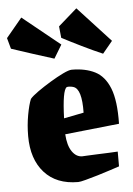

<svg xmlns="http://www.w3.org/2000/svg" viewBox="-83 -776 575 828"><g transform="rotate(-5 204.0 -361.5)"><path d="M403 -40Q390 -36 363.5 -27Q337 -18 308 -9.5Q279 -1 255 5.5Q231 12 222 12Q128 12 76 -46Q24 -104 24 -204Q24 -251 32 -295Q40 -339 50 -363Q60 -375 85.5 -393Q111 -411 141.5 -429.5Q172 -448 198 -460.5Q224 -473 236 -473Q295 -473 336.5 -452Q378 -431 399.5 -377Q421 -323 419 -223L184 -198Q187 -149 205 -123Q223 -97 249 -97Q250 -97 268 -98Q286 -99 312.5 -100Q339 -101 364 -102Q389 -103 403 -104ZM208 -400Q189 -388 185 -267L271 -284Q273 -387 237 -398Q232 -400 222 -401Q212 -402 208 -400ZM377 -530Q337 -547 288 -571Q239 -595 203 -614L198 -664L279 -735L420 -582ZM166 -527Q125 -540 73 -556.5Q21 -573 -17 -586L-30 -633L39 -716L201 -585Z"/></g></svg>

Font: Grenze Gotisch Black
Style: Regular
Weight: 900
Designer: Renata Polastri
Foundry: Omnibus-Type
Version: Version 1.001